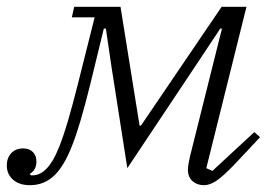

<svg xmlns="http://www.w3.org/2000/svg" viewBox="-42 -532 800 564"><path d="M46 12Q15 12 -3.5 -4Q-22 -20 -22 -46Q-22 -68 -9 -82Q4 -96 26 -96Q44 -96 54.5 -85.5Q65 -75 65 -58Q65 -32 45 -21L49 -17H54Q76 -17 95 -37Q104 -46 113.5 -62Q123 -78 134 -106Q145 -134 157.5 -176.5Q170 -219 186 -282L236 -481H169L176 -512H312L368 -163H372L609 -512H682L564 -38L582 -30L705 -144L722 -129L644 -46Q612 -13 593 -0.5Q574 12 557 12Q537 12 523.5 0Q510 -12 510 -33Q510 -41 512 -52Q514 -63 516 -72L610 -448H605L532 -338L332 -38L285 -339L269 -448H263L224 -288Q208 -223 194.5 -177.5Q181 -132 168.5 -101Q156 -70 144 -50.5Q132 -31 119 -18Q89 12 46 12Z"/></svg>

Font: IBM Plex Serif Light
Style: Italic
Weight: 300
Italic angle: -14°
Designer: Mike Abbink, Paul van der Laan, Pieter van Rosmalen
Foundry: Bold Monday
Version: Version 3.001